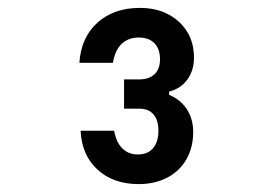

<svg xmlns="http://www.w3.org/2000/svg" viewBox="-20 -937 690 486"><path d="M469 -603Q469 -564 452 -534Q435 -504 403.5 -487.5Q372 -471 331 -471Q267 -471 227 -507.5Q187 -544 184 -606H269Q274 -577 289.5 -561.5Q305 -546 329 -546Q354 -546 367.5 -562Q381 -578 381 -606Q381 -633 368.5 -647.5Q356 -662 332 -662H294V-736H332Q357 -736 371 -749Q385 -762 385 -787Q385 -813 371 -827.5Q357 -842 331 -842Q305 -842 288 -826Q271 -810 266 -778H181Q185 -842 226.5 -879.5Q268 -917 334 -917Q375 -917 405.5 -901Q436 -885 453.5 -857Q471 -829 471 -791Q471 -759 454.5 -736Q438 -713 408 -705V-697Q437 -685 453 -660.5Q469 -636 469 -603Z"/></svg>

Font: Martian Mono SemiCondensed
Style: Regular
Weight: 400
Width: 4
Designer: Roman Shamin
Foundry: Evil Martians
Version: Version 1.000